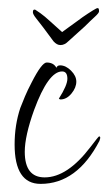

<svg xmlns="http://www.w3.org/2000/svg" viewBox="-20 -442 267 473"><path d="M221 -422Q224 -422 224 -414Q224 -410 213.5 -400.5Q203 -391 189 -377L148 -340Q139 -331 129 -331Q120 -331 112 -340L86 -375Q76 -388 68.5 -397.5Q61 -407 61 -412Q61 -420 67 -418Q69 -417 79.5 -409.5Q90 -402 103 -390L133 -363Q141 -369 149.5 -375Q158 -381 173 -392Q182 -399 196.5 -408.5Q211 -418 217 -421Q219 -422 221 -422ZM80 11Q16 11 16 -86Q16 -134 30 -176Q35 -189 41.5 -204.5Q48 -220 58 -239Q83 -288 95 -288Q112 -288 119 -275Q121 -281 128 -281Q142 -281 155 -268Q168 -255 168 -241Q168 -226 156 -211.5Q144 -197 129 -197Q127 -197 125 -199Q146 -232 146 -248Q146 -266 133 -266Q99 -266 64 -171Q41 -107 41 -68Q41 -5 90 -5Q146 -5 203 -80Q222 -105 224 -106Q227 -106 227 -102Q227 -101 225 -95Q170 11 80 11Z"/></svg>

Font: Shalimar
Style: Regular
Weight: 400
Designer: Robert E. Leuschke
Foundry: Robert E. Leuschke
Version: Version 1.010; ttfautohint (v1.8.3)